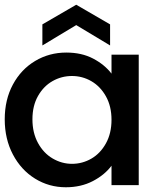

<svg xmlns="http://www.w3.org/2000/svg" viewBox="-29 -782 679 811"><path d="M251 -560Q316 -560 364.5 -534.5Q413 -509 442 -471V-551H557V0H442V-82Q413 -43 363 -17Q313 9 249 9Q178 9 119 -27.5Q60 -64 25.5 -129.5Q-9 -195 -9 -278Q-9 -361 25.5 -425Q60 -489 119.5 -524.5Q179 -560 251 -560ZM275 -461Q231 -461 193 -439.5Q155 -418 131.5 -376.5Q108 -335 108 -278Q108 -221 131.5 -178Q155 -135 193.5 -112.5Q232 -90 275 -90Q319 -90 357 -112Q395 -134 418.5 -176.5Q442 -219 442 -276Q442 -333 418.5 -375Q395 -417 357 -439Q319 -461 275 -461ZM293 -676 150 -590V-679L293 -762L436 -679V-590Z"/></svg>

Font: Poppins Medium A&M
Style: Regular
Weight: 500
Designer: Ninad Kale (Devanagari), Jonny Pinhorn (Latin)
Foundry: Indian Type Foundry
Version: 4.004